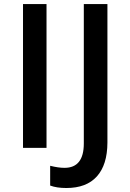

<svg xmlns="http://www.w3.org/2000/svg" viewBox="-20 -734 644 953"><path d="M94.2 0V-713.9H210.9V0ZM309.1 199.2Q261.2 199.2 229 187V88.9Q270 99.1 300.3 99.1Q396 99.1 396 -22V-713.9H513.2V-25.9Q512.7 84 460.9 141.6Q409.2 199.2 309.1 199.2Z"/></svg>

Font: OpenSans-Semibold
Style: Regular
Weight: 600
Foundry: Ascender Corporation
Version: Version 1.10